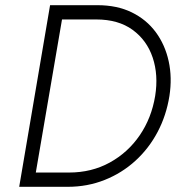

<svg xmlns="http://www.w3.org/2000/svg" viewBox="-20 -720 682 740"><path d="M241 0H54L173 -700H203H356Q431 -700 487.5 -672.5Q544 -645 580 -596.5Q616 -548 630 -484.5Q644 -421 633 -350Q621 -275 587.5 -211.5Q554 -148 502 -100.5Q450 -53 383.5 -26.5Q317 0 241 0ZM351 -645H219L118 -55H246Q333 -55 403 -93.5Q473 -132 518.5 -198.5Q564 -265 578 -350Q591 -431 568.5 -498Q546 -565 491 -605Q436 -645 351 -645Z"/></svg>

Font: Jost* Light
Style: Italic
Weight: 300
Italic angle: -10°
Version: Version 3.7